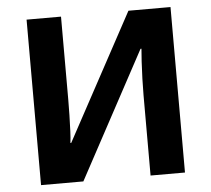

<svg xmlns="http://www.w3.org/2000/svg" viewBox="-51 -752 887 806"><g transform="rotate(-5 393.0 -348.5)"><path d="M89.8 0V-697.3H234.9V-347.7Q234.9 -316.9 234.1 -281.5Q233.4 -246.1 231.9 -214.8Q230.5 -183.6 228 -165.5H231.4L519 -697.3H696.3V0H551.3V-338.9Q551.3 -369.6 552.5 -407.5Q553.7 -445.3 555.7 -479.7Q557.6 -514.2 559.6 -533.7H555.7L268.1 0Z"/></g></svg>

Font: Lunasima
Style: Bold
Weight: 700
Designer: The DocRepair Project, Monotype Design Team
Foundry: Google
Version: Version 2.009